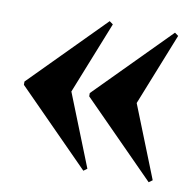

<svg xmlns="http://www.w3.org/2000/svg" viewBox="-59 -551 591 579"><g transform="rotate(10 236.0 -261.0)"><path d="M243 -40 232 -32 10.5 -256V-266L232 -490L243 -482L155 -261ZM443 -40 432 -32 210.5 -256V-266L432 -490L443 -482L355 -261Z"/></g></svg>

Font: Newsreader 72pt ExtraBold
Style: Regular
Weight: 800
Designer: Hugues Gentile
Foundry: Production Type
Version: Version 1.003; ttfautohint (v1.8.3)